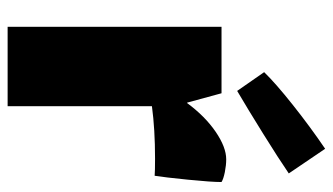

<svg xmlns="http://www.w3.org/2000/svg" viewBox="-200 -616 852 491"><g transform="rotate(90 225.5 -371.0)"><path d="M446 -512Q446 -486 440 -426Q434 -366 430 -341Q418 -342 386 -342Q311 -342 252 -334V35H49V-512H219L243 -424H244Q278 -470 317.5 -497Q357 -524 388 -524Q403 -524 420.5 -520.5Q438 -517 446 -512ZM361 -777 424 -684Q386 -658 322.5 -618.5Q259 -579 213 -552L165 -621Q193 -650 249 -694.5Q305 -739 361 -777Z"/></g></svg>

Font: Lalezar
Style: Regular
Weight: 400
Designer: Borna Izadpanah
Foundry: Borna Izadpanah
Version: Version 1.003;November 28, 2018;FontCreator 11.5.0.2421 64-b